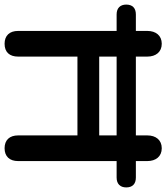

<svg xmlns="http://www.w3.org/2000/svg" viewBox="-12 -754 726 838"><g transform="rotate(90 351.0 -335.0)"><path d="M123 8C160 8 179 -14 179 -51V-310H523V-51C523 -14 543 8 579 8C615 8 635 -14 635 -51V-481H707C735 -481 750 -497 750 -523C750 -550 735 -565 707 -565H635V-615C635 -652 615 -678 579 -678C543 -678 523 -652 523 -615V-565H179V-615C179 -652 159 -678 123 -678C87 -678 67 -652 67 -615V-565H-5C-33 -565 -48 -550 -48 -523C-48 -497 -33 -481 -5 -481H67V-51C67 -14 87 8 123 8ZM179 -405V-481H523V-405Z"/></g></svg>

Font: SN Pro Medium
Style: Regular
Weight: 500
Designer: Tobias Whetton
Foundry: Supernotes
Version: Version 1.003;Glyphs 3.3 (3324)